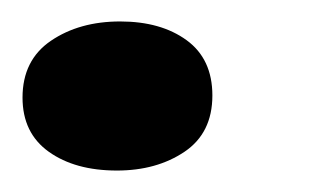

<svg xmlns="http://www.w3.org/2000/svg" viewBox="-20 -138 292 179"><path d="M89 21Q50 21 25.5 3.5Q1 -14 1 -47Q1 -82 27.5 -100Q54 -118 92 -118Q130 -118 154 -100.5Q178 -83 178 -49Q178 -14 152 3.5Q126 21 89 21Z"/></svg>

Font: Sansita Swashed SemiBold
Style: Regular
Weight: 600
Designer: Pablo Cosgaya
Foundry: Omnibus-Type
Version: Version 1.003; ttfautohint (v1.8.3)